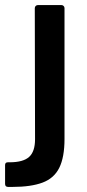

<svg xmlns="http://www.w3.org/2000/svg" viewBox="-71 -531 343 756"><path d="M-39 205Q-51 205 -51 193V119Q-51 108 -40 108Q-39 108 -38 108Q-35 108 -33 108Q20 108 43.5 87Q67 66 67 17L66 -499Q66 -504 69.5 -507.5Q73 -511 78 -511H171Q176 -511 179.5 -507.5Q183 -504 183 -499V16Q183 88 162.5 129.5Q142 171 96.5 188Q51 205 -22 205Q-31 205 -39 205Z"/></svg>

Font: LinhAnh SemBd
Style: Regular
Weight: 600
Monospace: yes
Designer: Jeremy Tribby
Foundry: Tribby Type
Version: Version 1.408